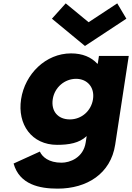

<svg xmlns="http://www.w3.org/2000/svg" viewBox="-20 -845 784 1140"><path d="M730.3 -734 676.2 -825 506.1 -713 370.2 -825 288.3 -734 484.5 -572ZM293.2 -256C304 -327 364.7 -377 431.7 -377C497.7 -377 543 -327 532.2 -256C521.5 -186 463.8 -136 394.8 -136C322.8 -136 282.5 -186 293.2 -256ZM60.7 126C95.6 251 214.9 275 321.9 275C496.9 275 637.5 186 663.9 14L744.5 -513H567.5L560.5 -467H557.5C521.4 -506 469.8 -528 401.8 -528C251.8 -528 128.1 -406 105.2 -256C82.2 -106 168.7 15 318.7 15C388.7 15 450.2 5 494.7 -37L488.8 1C474.9 92 394.5 121 345.5 121C268.5 121 230.8 86 216.6 55Z"/></svg>

Font: Sztylet
Style: BdObl
Weight: 700
Foundry: Cannot Into Space Fonts, PlusOne Fonts
Version: Version 0.12